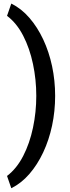

<svg xmlns="http://www.w3.org/2000/svg" viewBox="-20 -815 387 1054"><path d="M179.2 -288.6Q179.2 -377.9 161.1 -463.6Q143.1 -549.3 107.4 -618.7Q71.8 -688 18.6 -728L42 -795.4Q97.2 -768.1 141.4 -717Q185.5 -666 217.3 -598.4Q249 -530.8 265.9 -451.7Q282.7 -372.6 282.7 -288.6Q282.7 -204.6 265.9 -125.5Q249 -46.4 217.3 21.2Q185.5 88.9 141.4 139.9Q97.2 190.9 42 218.3L18.6 150.9Q71.8 110.4 107.4 41Q143.1 -28.3 161.1 -114Q179.2 -199.7 179.2 -288.6Z"/></svg>

Font: Vazirmatn RD Medium
Style: Regular
Weight: 500
Designer: Saber Rastikerdar
Foundry: Saber Rastikerdar
Version: Version 33.003